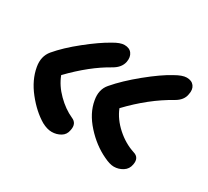

<svg xmlns="http://www.w3.org/2000/svg" viewBox="-101 -599 851 785"><g transform="rotate(30 324.5 -206.5)"><path d="M502.9 23.9Q483.9 23.9 455.1 9.8Q399.9 -16.1 354.5 -66.4Q309.1 -116.7 299.8 -171.9Q291 -219.2 317.9 -250Q356.9 -295.9 419.9 -347.2Q482.9 -398.4 526.9 -421.9Q559.6 -440.9 580.1 -440.9Q604 -440.9 615.2 -425.8Q626.5 -410.6 621.1 -386.2Q616.7 -356 583 -336.9Q489.3 -284.7 403.8 -194.8Q420.9 -151.9 459.7 -117.2Q498.5 -82.5 543.9 -67.9Q574.7 -59.1 567.9 -23.9Q564 -0.5 544.7 11.7Q525.4 23.9 502.9 23.9ZM211.9 27.8Q190.4 27.8 165 14.2Q118.2 -13.2 77.4 -64.7Q36.6 -116.2 26.9 -171.9Q18.6 -218.3 44.9 -250Q80.6 -292.5 139.6 -339.6Q198.7 -386.7 241.2 -410.2Q272.5 -429.2 293 -429.2Q316.9 -429.2 328.1 -413.8Q339.4 -398.4 335 -374Q329.1 -344.2 295.9 -325.2Q213.9 -279.8 129.9 -192.9Q145.5 -151.4 180.7 -116.5Q215.8 -81.5 254.9 -64Q283.7 -52.2 275.9 -17.1Q272 5.9 253.2 16.8Q234.4 27.8 211.9 27.8Z"/></g></svg>

Font: Shantell Sans Irregular Bouncy
Style: Italic
Weight: 500
Italic angle: -11.31°
Designer: Stephen Nixon, Anya Danilova, Shantell Martin
Foundry: Arrow Type
Version: Version 1.006;[9816181b4]